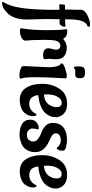

<svg xmlns="http://www.w3.org/2000/svg" viewBox="469 -1202 919 1917"><g transform="rotate(90 928.5 -243.5)"><path d="M160 -250 165 -50Q165 13 148.5 61.5Q132 110 108 134Q59 185 22 192L5 196Q-10 196 -10 187L-5 172Q68 71 68 -324Q68 -360 67 -378Q46 -378 25 -375H24Q13 -375 13 -386L16 -424Q17 -433 30 -433H66V-500L68 -595Q68 -602 70.5 -610.5Q73 -619 92 -636.5Q111 -654 148 -668.5Q185 -683 211.5 -683Q238 -683 238 -667Q238 -661 229 -657Q200 -648 181.5 -605.5Q163 -563 163 -461V-433Q214 -435 230 -438Q237 -438 237 -426Q237 -414 226.5 -396.5Q216 -379 200.5 -378.5Q185 -378 162 -379Q160 -303 160 -250Z M557 -268 561 -233Q561 -214 525 -214Q452 -214 452 -269Q452 -282 459 -305Q466 -328 466 -345Q466 -362 456 -374.5Q446 -387 427 -387Q408 -387 394.5 -373.5Q381 -360 378 -346L374 -332Q368 -301 368 -228.5Q368 -156 370 -114.5Q372 -73 374 -57.5Q376 -42 376 -39Q376 -14 345 1.5Q314 17 283 17Q252 17 252 4L257 -27Q271 -114 271 -254Q271 -394 261 -444Q261 -456 282 -456Q336 -456 354 -419Q355 -415 357.5 -415Q360 -415 371 -424Q404 -451 449 -451Q477 -451 505 -440Q562 -417 562 -344Z M710 -535 686 -536Q659 -536 651 -523Q649 -520 646 -520Q633 -520 633 -564.5Q633 -609 646.5 -621Q660 -633 693.5 -633Q727 -633 739 -621.5Q751 -610 751 -583Q751 -556 742 -545.5Q733 -535 710 -535ZM630 -30 641 -263Q641 -346 622 -376Q616 -386 608 -391Q602 -393 602 -399Q602 -417 653 -434Q704 -451 727.5 -451Q751 -451 752 -439Q752 -419 746.5 -325.5Q741 -232 741 -129Q741 -26 753 -1Q756 4 756 9Q756 22 718 22Q680 22 640 2Q630 -3 630 -30Z M912 -254 913 -229Q913 -223 921 -223Q953 -226 977 -239.5Q1001 -253 1013 -270Q1037 -307 1039 -334L1040 -346Q1040 -400 997 -400Q965 -400 945 -372Q912 -328 912 -254ZM1130 -121Q1130 -83 1114.5 -54.5Q1099 -26 1079.5 -12.5Q1060 1 1034 9Q1001 19 971 19Q887 19 847 -44Q807 -107 807 -204.5Q807 -302 856.5 -378Q906 -454 1005 -454Q1095 -454 1127 -391Q1140 -367 1140 -345.5Q1140 -324 1138 -311.5Q1136 -299 1124 -274Q1112 -249 1092 -229Q1072 -209 1029 -191Q986 -173 928 -167Q920 -167 920 -160Q920 -151 926.5 -133.5Q933 -116 941 -104Q963 -76 1006 -76Q1049 -76 1079 -104Q1095 -119 1105 -141Q1109 -149 1115.5 -149Q1122 -149 1126 -138Q1130 -127 1130 -121Z M1489 -137Q1489 -94 1472.5 -62Q1456 -30 1435 -15Q1414 0 1385 9Q1347 21 1316 21Q1251 21 1208 -4.5Q1165 -30 1165 -86Q1165 -119 1183 -140Q1211 -171 1250 -171Q1262 -171 1262 -160Q1262 -159 1257.5 -144.5Q1253 -130 1253 -108Q1253 -86 1270.5 -69Q1288 -52 1313 -52Q1338 -52 1353 -60.5Q1368 -69 1374 -82Q1383 -100 1383 -116Q1383 -145 1354 -166Q1325 -187 1290 -199Q1255 -211 1226 -239Q1197 -267 1197 -309Q1197 -381 1242.5 -417Q1288 -453 1366 -453Q1400 -453 1437.5 -443.5Q1475 -434 1475 -411.5Q1475 -389 1467.5 -370Q1460 -351 1449 -351Q1443 -351 1441 -355.5Q1439 -360 1434 -366Q1429 -372 1410 -381.5Q1391 -391 1377.5 -391Q1364 -391 1359.5 -390.5Q1355 -390 1344 -387.5Q1333 -385 1324 -380Q1301 -367 1301 -342Q1301 -326 1308 -318.5Q1315 -311 1319 -307Q1323 -303 1333 -297.5Q1343 -292 1347 -290Q1351 -288 1365 -281.5Q1379 -275 1383 -273Q1489 -223 1489 -137Z M1624 -254 1625 -229Q1625 -223 1633 -223Q1665 -226 1689 -239.5Q1713 -253 1725 -270Q1749 -307 1751 -334L1752 -346Q1752 -400 1709 -400Q1677 -400 1657 -372Q1624 -328 1624 -254ZM1842 -121Q1842 -83 1826.5 -54.5Q1811 -26 1791.5 -12.5Q1772 1 1746 9Q1713 19 1683 19Q1599 19 1559 -44Q1519 -107 1519 -204.5Q1519 -302 1568.5 -378Q1618 -454 1717 -454Q1807 -454 1839 -391Q1852 -367 1852 -345.5Q1852 -324 1850 -311.5Q1848 -299 1836 -274Q1824 -249 1804 -229Q1784 -209 1741 -191Q1698 -173 1640 -167Q1632 -167 1632 -160Q1632 -151 1638.5 -133.5Q1645 -116 1653 -104Q1675 -76 1718 -76Q1761 -76 1791 -104Q1807 -119 1817 -141Q1821 -149 1827.5 -149Q1834 -149 1838 -138Q1842 -127 1842 -121Z"/></g></svg>

Font: Aladin
Style: Regular
Weight: 400
Designer: Angel Koziupa and Alejandro Paul
Foundry: Angel Koziupa and Alejandro Paul
Version: Version 1.000